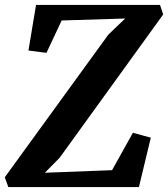

<svg xmlns="http://www.w3.org/2000/svg" viewBox="-34 -763 686 783"><path d="M0 0 -14.5 -40 408 -622 476.5 -687.5 217.5 -679.5 155.5 -547.5 82 -557 113 -743H618.5L631.5 -704L209.5 -120L149 -58.5L423 -69L508 -221.5L581 -201.5L532.5 0Z"/></svg>

Font: Merriweather 24pt
Style: Bold Italic
Weight: 700
Italic angle: -7.8°
Designer: Eben Sorkin
Foundry: Eben Sorkin
Version: Version 2.101